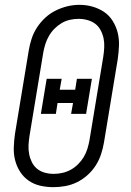

<svg xmlns="http://www.w3.org/2000/svg" viewBox="-20 -766 540 794"><path d="M201 8Q173 8 146.5 2Q120 -4 98.5 -19Q77 -34 63 -56Q49 -78 42.5 -103.5Q36 -129 37 -157Q38 -185 42 -213L99 -558Q103 -582 111 -606.5Q119 -631 133.5 -653Q148 -675 167.5 -693Q187 -711 210.5 -722.5Q234 -734 258.5 -740Q283 -746 309 -746Q337 -746 363 -738.5Q389 -731 410.5 -716.5Q432 -702 446 -679.5Q460 -657 466.5 -631.5Q473 -606 472 -578Q471 -550 467 -522L410 -177Q406 -153 398 -128.5Q390 -104 376 -82Q362 -60 342 -42Q322 -24 298.5 -12.5Q275 -1 250 3.5Q225 8 201 8ZM202 -47Q220 -47 238 -51Q256 -55 272.5 -64Q289 -73 303 -87Q317 -101 326.5 -117Q336 -133 341.5 -151Q347 -169 350 -186L407 -531Q410 -550 411 -569.5Q412 -589 408.5 -606.5Q405 -624 396.5 -640.5Q388 -657 374 -667.5Q360 -678 342 -683Q324 -688 305 -688Q287 -688 269 -684Q251 -680 235 -670.5Q219 -661 205.5 -647.5Q192 -634 182.5 -617.5Q173 -601 167.5 -583.5Q162 -566 159 -549L102 -204Q99 -185 98 -166Q97 -147 100.5 -129Q104 -111 112 -95Q120 -79 133.5 -68Q147 -57 165 -52Q183 -47 202 -47ZM149 -295 173 -440H235L227 -395H291L298 -440H360L336 -295H274L282 -340H218L211 -295Z"/></svg>

Font: Iosevka Slab Light
Style: Italic
Weight: 300
Italic angle: -9°
Monospace: yes
Designer: Belleve Invis
Foundry: Belleve Invis
Version: Version 11.1.1; ttfautohint (v1.8.3)